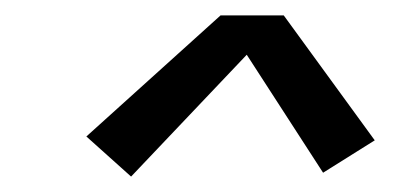

<svg xmlns="http://www.w3.org/2000/svg" viewBox="-20 -707 540 249"><path d="M150 -478 92 -530 266 -687H348L466 -525L399 -483L300 -636Z"/></svg>

Font: Iosevka Slab Oblique
Style: Regular
Weight: 400
Italic angle: -9°
Monospace: yes
Designer: Belleve Invis
Foundry: Belleve Invis
Version: Version 11.1.1; ttfautohint (v1.8.3)